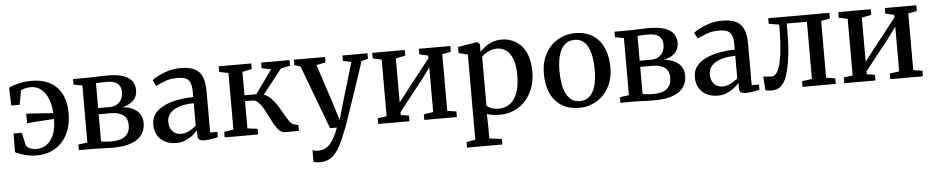

<svg xmlns="http://www.w3.org/2000/svg" viewBox="-44 -884 7097 1461"><g transform="rotate(-5 3505.0 -153.0)"><path d="M209 12Q162 12 119.5 0.5Q77 -11 46 -27L47.5 -169.5H110.5L131.5 -74.5Q133.5 -67.5 142.8 -58.8Q152 -50 169.2 -43.5Q186.5 -37 211 -37Q257.5 -37 292 -63Q326.5 -89 345.5 -137.2Q364.5 -185.5 363 -253L156.5 -239V-312L362 -298Q358.5 -361 339.2 -408.5Q320 -456 286.8 -482.8Q253.5 -509.5 207.5 -509.5Q185.5 -509.5 164.8 -504.2Q144 -499 132.5 -491.5L113 -383.5H48.5L44 -520.5Q80 -537 125.8 -547Q171.5 -557 216.5 -557Q281.5 -557 330.5 -538.2Q379.5 -519.5 412.5 -484.2Q445.5 -449 462 -398.8Q478.5 -348.5 478.5 -285Q478.5 -223.5 461 -169.5Q443.5 -115.5 409 -74.8Q374.5 -34 324.2 -11Q274 12 209 12Z M791 4Q767 4 737.8 3Q708.5 2 681.5 1Q654.5 0 637.5 0H532V-42.5L601 -52.5V-488L534 -500.5V-543H644Q661.5 -543 687.2 -544Q713 -545 741.5 -546.2Q770 -547.5 795 -547.5Q873 -547.5 919 -531Q965 -514.5 985 -485.2Q1005 -456 1005 -418Q1005 -367 973.5 -337.5Q942 -308 890.5 -296.5Q937 -292.5 970.8 -275.8Q1004.5 -259 1022.5 -230.2Q1040.5 -201.5 1040.5 -161.5Q1040.5 -114 1015.8 -76.8Q991 -39.5 936 -17.8Q881 4 791 4ZM782.5 -44.5Q859 -44.5 892.5 -74.2Q926 -104 926 -154.5Q926 -212 891 -235.5Q856 -259 800.5 -259H705.5V-52Q713 -50 725.2 -48.5Q737.5 -47 752.5 -45.8Q767.5 -44.5 782.5 -44.5ZM705.5 -306H788.5Q827 -306 851 -321Q875 -336 886 -360.2Q897 -384.5 897 -412.5Q897 -438 886.5 -457.5Q876 -477 851.8 -488Q827.5 -499 785 -499Q764.5 -499 744 -498.2Q723.5 -497.5 705.5 -496Z M1273.5 10.5Q1230.5 10.5 1194 -6.5Q1157.5 -23.5 1135 -58Q1112.5 -92.5 1112.5 -144.5Q1112.5 -194 1139.8 -228.2Q1167 -262.5 1213 -284Q1259 -305.5 1316.2 -315.8Q1373.5 -326 1433.5 -326.5V-365.5Q1433.5 -407.5 1424.5 -433Q1415.5 -458.5 1392.2 -470.2Q1369 -482 1326.5 -482Q1270.5 -482 1228 -465.2Q1185.5 -448.5 1160.5 -435.5L1137 -481.5Q1149.5 -492.5 1181.8 -509.8Q1214 -527 1259.2 -541Q1304.5 -555 1356 -555Q1423 -555 1463 -535Q1503 -515 1520.8 -472.5Q1538.5 -430 1538.5 -363V-46.5L1594 -46V-6.5Q1583 -4 1565.5 -0.5Q1548 3 1528.2 5.8Q1508.5 8.5 1490.5 8.5Q1463.5 8.5 1451.5 0Q1439.5 -8.5 1439.5 -37V-72Q1428 -58 1404.5 -38.5Q1381 -19 1347.8 -4.2Q1314.5 10.5 1273.5 10.5ZM1319 -56Q1346.5 -56 1378 -71Q1409.5 -86 1433.5 -108.5V-279.5Q1365.5 -279 1319.8 -263.2Q1274 -247.5 1251 -220.2Q1228 -193 1228 -157.5Q1228 -123 1240 -100.5Q1252 -78 1272.5 -67Q1293 -56 1319 -56Z M1645.5 0V-43L1716.5 -53.5V-485.5L1647 -500V-543H1896V-500L1823.5 -485.5V-306H1913.5L2042 -485.5L1971 -500V-543H2188.5V-500L2117.5 -485.5L1970 -297.5Q2002 -286 2027.2 -259.8Q2052.5 -233.5 2073 -200.5Q2093.5 -167.5 2110.8 -135.8Q2128 -104 2144.2 -81.2Q2160.5 -58.5 2177.5 -53.5L2212.5 -43.5V0H2103Q2081.5 0 2062.8 -18.8Q2044 -37.5 2027 -67.2Q2010 -97 1993.8 -130.5Q1977.5 -164 1960.2 -193.8Q1943 -223.5 1924 -242.2Q1905 -261 1882 -261H1823.5V-53.5L1901 -43V0Z M2351.5 251.5Q2335.5 251.5 2322.5 249.2Q2309.5 247 2302.5 243.5V154.5Q2309 158 2322.8 160.2Q2336.5 162.5 2351 162.5Q2373.5 162.5 2394.2 153.5Q2415 144.5 2433.8 125Q2452.5 105.5 2469.8 74.5Q2487 43.5 2502.5 0H2450.5L2267 -487.5L2221.5 -501V-543H2459V-501L2389 -488L2489 -182.5L2528.5 -55.5L2564.5 -182.5L2656 -488L2592.5 -501V-543H2783.5V-501L2733.5 -488Q2706.5 -405 2682 -332.8Q2657.5 -260.5 2637.5 -201Q2617.5 -141.5 2602.2 -96.5Q2587 -51.5 2576.8 -23Q2566.5 5.5 2562.5 15Q2533 93 2504.5 145.8Q2476 198.5 2440 225Q2404 251.5 2351.5 251.5Z M2818.5 0V-43L2887 -53.5V-485.5L2820 -500V-543H3068.5V-500L2995 -485.5V-148.5L3060 -232.5L3242.5 -465.5V-485.5L3176 -500V-543H3416.5V-500L3350 -485.5V-53.5L3419 -43V0H3170V-43L3242.5 -53.5V-394.5L3173 -301L2995 -75V-53L3056.5 -43V0Z M3475.5 238V195.5L3543.5 183.5V-466.5L3474.5 -484.5V-531L3615.5 -554H3622.5L3642 -537.5L3641.5 -478.5Q3656 -495.5 3679.8 -514Q3703.5 -532.5 3736.2 -545.2Q3769 -558 3809 -558Q3867 -558 3915.2 -529.8Q3963.5 -501.5 3992.2 -442.5Q4021 -383.5 4021 -291.5Q4021 -228 4001.5 -173.2Q3982 -118.5 3945.8 -77Q3909.5 -35.5 3858.5 -12.2Q3807.5 11 3744 11Q3718 11 3691 6.8Q3664 2.5 3648 -3.5L3650.5 79V183.5L3745.5 195.5V238ZM3744.5 -36Q3791 -36 3827 -61.5Q3863 -87 3883.8 -140.5Q3904.5 -194 3904.5 -277.5Q3904.5 -334.5 3894 -375.5Q3883.5 -416.5 3864.5 -442.2Q3845.5 -468 3820.8 -480.2Q3796 -492.5 3768 -492.5Q3740.5 -492.5 3717.5 -484Q3694.5 -475.5 3677.2 -463.5Q3660 -451.5 3650.5 -440.5V-68.5Q3658 -57 3684 -46.5Q3710 -36 3744.5 -36Z M4107 -271Q4107 -341 4128.8 -394.5Q4150.5 -448 4187.8 -484.2Q4225 -520.5 4271.5 -539.2Q4318 -558 4367.5 -558Q4453 -558 4507.8 -521Q4562.5 -484 4589 -420.2Q4615.5 -356.5 4615.5 -276Q4615.5 -205.5 4593.8 -152Q4572 -98.5 4534.8 -62.2Q4497.5 -26 4451 -7.5Q4404.5 11 4354.5 11Q4291 11 4244.2 -10.2Q4197.5 -31.5 4167 -69.5Q4136.5 -107.5 4121.8 -159Q4107 -210.5 4107 -271ZM4362 -39.5Q4404.5 -39.5 4434.2 -64.5Q4464 -89.5 4479.5 -140Q4495 -190.5 4495 -266.5Q4495 -317.5 4488 -361.2Q4481 -405 4465.2 -438Q4449.5 -471 4424.2 -489.2Q4399 -507.5 4362 -507.5Q4319 -507.5 4289 -482.5Q4259 -457.5 4243 -407.2Q4227 -357 4227 -280.5Q4227 -229 4234.5 -185.2Q4242 -141.5 4258 -108.5Q4274 -75.5 4299.8 -57.5Q4325.5 -39.5 4362 -39.5Z M4927.5 4Q4903.5 4 4874.2 3Q4845 2 4818 1Q4791 0 4774 0H4668.5V-42.5L4737.5 -52.5V-488L4670.5 -500.5V-543H4780.5Q4798 -543 4823.8 -544Q4849.5 -545 4878 -546.2Q4906.5 -547.5 4931.5 -547.5Q5009.5 -547.5 5055.5 -531Q5101.5 -514.5 5121.5 -485.2Q5141.5 -456 5141.5 -418Q5141.5 -367 5110 -337.5Q5078.5 -308 5027 -296.5Q5073.5 -292.5 5107.2 -275.8Q5141 -259 5159 -230.2Q5177 -201.5 5177 -161.5Q5177 -114 5152.2 -76.8Q5127.5 -39.5 5072.5 -17.8Q5017.5 4 4927.5 4ZM4919 -44.5Q4995.5 -44.5 5029 -74.2Q5062.5 -104 5062.5 -154.5Q5062.5 -212 5027.5 -235.5Q4992.5 -259 4937 -259H4842V-52Q4849.5 -50 4861.8 -48.5Q4874 -47 4889 -45.8Q4904 -44.5 4919 -44.5ZM4842 -306H4925Q4963.5 -306 4987.5 -321Q5011.5 -336 5022.5 -360.2Q5033.5 -384.5 5033.5 -412.5Q5033.5 -438 5023 -457.5Q5012.5 -477 4988.2 -488Q4964 -499 4921.5 -499Q4901 -499 4880.5 -498.2Q4860 -497.5 4842 -496Z M5410 10.5Q5367 10.5 5330.5 -6.5Q5294 -23.5 5271.5 -58Q5249 -92.5 5249 -144.5Q5249 -194 5276.2 -228.2Q5303.5 -262.5 5349.5 -284Q5395.5 -305.5 5452.8 -315.8Q5510 -326 5570 -326.5V-365.5Q5570 -407.5 5561 -433Q5552 -458.5 5528.8 -470.2Q5505.5 -482 5463 -482Q5407 -482 5364.5 -465.2Q5322 -448.5 5297 -435.5L5273.5 -481.5Q5286 -492.5 5318.2 -509.8Q5350.5 -527 5395.8 -541Q5441 -555 5492.5 -555Q5559.5 -555 5599.5 -535Q5639.5 -515 5657.2 -472.5Q5675 -430 5675 -363V-46.5L5730.5 -46V-6.5Q5719.5 -4 5702 -0.5Q5684.5 3 5664.8 5.8Q5645 8.5 5627 8.5Q5600 8.5 5588 0Q5576 -8.5 5576 -37V-72Q5564.5 -58 5541 -38.5Q5517.5 -19 5484.2 -4.2Q5451 10.5 5410 10.5ZM5455.5 -56Q5483 -56 5514.5 -71Q5546 -86 5570 -108.5V-279.5Q5502 -279 5456.2 -263.2Q5410.5 -247.5 5387.5 -220.2Q5364.5 -193 5364.5 -157.5Q5364.5 -123 5376.5 -100.5Q5388.5 -78 5409 -67Q5429.5 -56 5455.5 -56Z M5820.5 7Q5806 7 5794.2 5Q5782.5 3 5775 0.5L5769 -104.5Q5779 -102.5 5795.8 -100.8Q5812.5 -99 5830 -99Q5862 -99 5882.8 -143.2Q5903.5 -187.5 5913.5 -274Q5923.5 -360.5 5924 -487.5L5844.5 -500V-543H6311.5V-499.5L6244 -487V-53.5L6313 -43V0H6059V-43L6135.5 -53.5V-490.5H5981.5V-440.5Q5981.5 -334.5 5973.2 -260Q5965 -185.5 5953 -137.8Q5941 -90 5928.5 -64.5Q5913.5 -33 5888.8 -13Q5864 7 5820.5 7Z M6378 0V-43L6446.5 -53.5V-485.5L6379.5 -500V-543H6628V-500L6554.5 -485.5V-148.5L6619.5 -232.5L6802 -465.5V-485.5L6735.5 -500V-543H6976V-500L6909.5 -485.5V-53.5L6978.5 -43V0H6729.5V-43L6802 -53.5V-394.5L6732.5 -301L6554.5 -75V-53L6616 -43V0Z"/></g></svg>

Font: Merriweather 48pt Medium
Style: Regular
Weight: 500
Version: Version 2.100